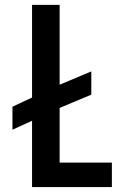

<svg xmlns="http://www.w3.org/2000/svg" viewBox="-20 -755 502 775"><path d="M109.4 -267.6Q88.9 -258.8 30.3 -231.4Q30.3 -253.9 30.3 -324.2Q49.8 -333 109.4 -361.3Q109.4 -454.1 109.4 -735.4Q136.7 -735.4 220.7 -735.4Q220.7 -654.3 220.7 -413.1Q252.9 -426.8 348.6 -466.8Q348.6 -443.4 348.6 -373Q317.4 -359.4 220.7 -319.3Q220.7 -263.7 220.7 -98.6Q273.4 -98.6 431.6 -98.6Q431.6 -74.2 431.6 0Q351.6 0 109.4 0Q109.4 -67.4 109.4 -267.6Z"/></svg>

Font: Alata=Ham
Style: Regular
Weight: 400
Designer: Spyros Zevelakis, Eben Sorkin
Version: Version 1.004